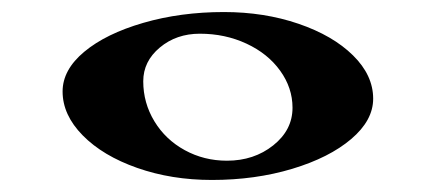

<svg xmlns="http://www.w3.org/2000/svg" viewBox="-20 -299 724 319"><path d="M600 -135Q600 -99 563.5 -68Q527 -37 465.5 -18.5Q404 0 332 0Q265 0 208 -20Q151 -40 117.5 -74Q84 -108 84 -147Q84 -183 120 -213Q156 -243 218 -261Q280 -279 352 -279Q419 -279 476 -259.5Q533 -240 566.5 -207Q600 -174 600 -135ZM218 -164Q218 -128 236.5 -97.5Q255 -67 287 -49.5Q319 -32 357 -32Q402 -32 434 -57.5Q466 -83 466 -120Q466 -153 445.5 -181.5Q425 -210 389.5 -226.5Q354 -243 312 -243Q273 -243 245.5 -220Q218 -197 218 -164Z"/></svg>

Font: Arya
Style: Bold
Weight: 700
Designer: Eduardo Rodriguez Tunni, Modular Infotech
Foundry: Eduardo Rodriguez Tunni, Modular Infotech
Version: Version 1.002